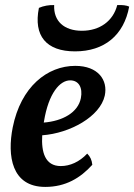

<svg xmlns="http://www.w3.org/2000/svg" viewBox="-20 -726 528 755"><path d="M441 -706C425 -643 372 -605 302 -605C232 -605 190 -643 193 -706C174 -707 151 -703 133 -695C111 -585 162 -524 275 -524C390 -524 467 -587 488 -700C478 -705 461 -707 441 -706ZM276 -467C166 -467 62 -385 30 -225C8 -114 25 9 158 9C238 9 296 -26 343 -78C341 -97 335 -110 323 -122C292 -89 255 -73 219 -73C157 -73 142 -128 146 -194C256 -202 374 -268 392 -350C405 -411 366 -467 276 -467ZM298 -340C287 -284 227 -250 152 -244C152 -245 153 -247 153 -249C171 -359 215 -410 256 -410C290 -410 306 -381 298 -340Z"/></svg>

Font: Vollkorn Semibold
Style: Italic
Weight: 600
Italic angle: -11°
Designer: Friedrich Althausen
Foundry: Friedrich Althausen
Version: Version 4.015;PS 004.015;hotconv 1.0.88;makeotf.lib2.5.64775